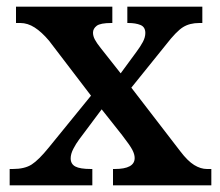

<svg xmlns="http://www.w3.org/2000/svg" viewBox="-20 -556 660 576"><path d="M9 0V-49H18Q54 -49 75 -62.5Q96 -76 126 -113L253 -269L127 -434Q105 -460 84 -473.5Q63 -487 41 -487H28V-536H317V-487H314Q281 -487 270 -478.5Q259 -470 259 -458Q259 -448 264.5 -437.5Q270 -427 282 -412L342 -336L389 -400Q401 -416 408.5 -430Q416 -444 416 -457Q416 -475 401.5 -481Q387 -487 365 -487H362V-536H587V-487H578Q549 -487 529 -474.5Q509 -462 478 -422L374 -293L521 -102Q543 -73 562.5 -61Q582 -49 601 -49H614V0H319V-49H324Q384 -49 384 -82Q384 -93 377 -106.5Q370 -120 346 -151L285 -228L217 -137Q208 -125 200 -109.5Q192 -94 192 -81Q192 -64 206 -56.5Q220 -49 253 -49H257V0Z"/></svg>

Font: Noto Serif Malayalam SemiBold
Style: Regular
Weight: 600
Designer: Indian type Foundry, Jelle Bosma, Monotype Design Team
Foundry: Monotype Imaging Inc.
Version: Version 2.104; ttfautohint (v1.8.4.7-5d5b)